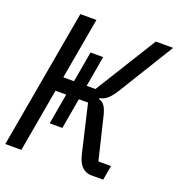

<svg xmlns="http://www.w3.org/2000/svg" viewBox="-135 -833 874 942"><g transform="rotate(20 302.0 -362.5)"><path d="M138.5 -330 80.5 0H-3.5L124.5 -725H208.5L152 -405H208L236 -565H302L274 -405H320L518.5 -725H609L431.5 -436.5Q411 -404 393.2 -388.8Q375.5 -373.5 356.5 -370.5L351 -365.5Q373 -360.5 385 -341Q397 -321.5 405.5 -281.5L455 -76H521L507.5 0H446.5Q386 0 367 -79.5L308.5 -330H260.5L232.5 -170H166.5L194.5 -330Z"/></g></svg>

Font: JuliaMono Light
Style: Italic
Weight: 300
Italic angle: -9°
Monospace: yes
Designer: cormullion
Foundry: corm
Version: Version 0.054; ttfautohint (v1.8.4)